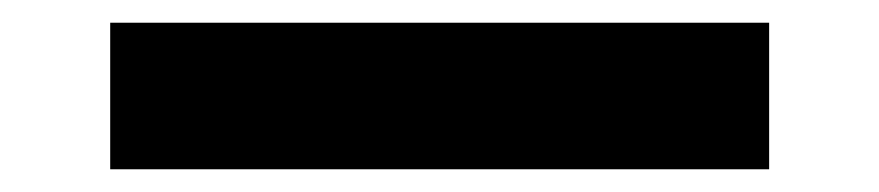

<svg xmlns="http://www.w3.org/2000/svg" viewBox="-20 19 774 169"><path d="M77 168V39H657V168Z"/></svg>

Font: DM Sans 24pt
Style: Bold
Weight: 700
Designer: Colophon Foundry, Jonny Pinhorn
Foundry: Colophon Foundry
Version: Version 4.004;gftools[0.9.30]